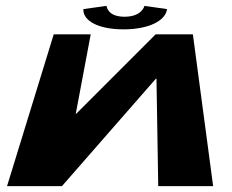

<svg xmlns="http://www.w3.org/2000/svg" viewBox="-20 -637 790 654"><path d="M549 -606C544 -566 486 -537 401 -537C315 -537 262 -566 264 -606L343 -617C343 -617 345 -580 404 -580C464 -580 472 -617 472 -617ZM519 -3H706L637 -520H510L239 -249H238L289 -520H163L4 -3H191L511 -369H513Z"/></svg>

Font: Hussar Milosc
Style: Bold
Weight: 700
Foundry: Cannot Into Space Fonts
Version: Version 1.02